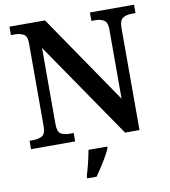

<svg xmlns="http://www.w3.org/2000/svg" viewBox="-98 -798 975 1102"><g transform="rotate(-10 389.0 -246.5)"><path d="M32 0V-49H52Q83 -49 104.5 -60.5Q126 -72 126 -117V-601Q126 -643 104.5 -654Q83 -665 55 -665H32V-714H239L594 -195V-601Q594 -641 573.5 -653Q553 -665 524 -665H501V-714H758V-665H734Q704 -665 684 -652Q664 -639 664 -597V0H580L195 -561V-117Q195 -72 214.5 -60.5Q234 -49 265 -49H289V0ZM320 208Q330 177 340 136Q350 95 356 61H465V71Q456 92 440.5 119Q425 146 407.5 173Q390 200 375 221H320Z"/></g></svg>

Font: Noto Serif Myanmar SemiBold
Style: Regular
Weight: 600
Designer: Ben Mitchell and the Monotype Design Team
Foundry: Monotype Imaging Inc.
Version: Version 2.106; ttfautohint (v1.8.4.7-5d5b)